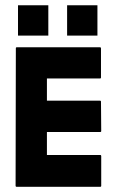

<svg xmlns="http://www.w3.org/2000/svg" viewBox="-20 -721 460 739"><path d="M238.3 -700.7H355V-584H238.3ZM49.3 -700.7H166V-584H49.3ZM365.7 -2H43.9Q40 -2 40 -6.8L41 -535.2Q41 -539.1 44.9 -539.1H364.7Q368.7 -539.1 368.7 -534.2V-422.9Q368.7 -418.9 364.7 -418.9H160.6V-333.5H364.7Q368.7 -333.5 368.7 -329.6L369.6 -216.8Q369.6 -212.9 365.7 -212.9H160.6V-124.5H365.7Q369.6 -124.5 369.6 -119.6V-5.9Q369.6 -2 365.7 -2Z"/></svg>

Font: WRV
Style: Display
Weight: 400
Designer: Will Viles x Danh Hong
Version: Version 8.001; ttfautohint (v1.8.3)